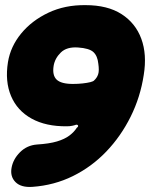

<svg xmlns="http://www.w3.org/2000/svg" viewBox="-20 -642 585 748"><path d="M540 -350Q527 -264 489 -187.5Q451 -111 394 -51.5Q337 8 264 44Q191 80 106 86Q62 89 40.5 67.5Q19 46 25 12Q31 -22 58 -49Q85 -76 124 -79Q172 -82 202 -91Q232 -100 250.5 -114Q269 -128 279 -144Q286 -149 284 -153Q282 -157 276 -156Q271 -154 261.5 -152Q252 -150 241 -150Q159 -149 103 -180Q47 -211 23 -268Q-1 -325 11 -400Q21 -461 62.5 -511.5Q104 -562 168.5 -592.5Q233 -623 313 -622Q399 -622 453.5 -587Q508 -552 530.5 -491Q553 -430 540 -350ZM363 -394Q360 -424 344 -439Q328 -454 284 -457Q240 -460 217 -437.5Q194 -415 189 -386Q183 -349 200.5 -332Q218 -315 264 -315Q284 -315 302 -317Q320 -319 332 -322Q344 -325 347 -329Q358 -339 362.5 -353Q367 -367 363 -394Z"/></svg>

Font: Winky Sans ExtraBold
Style: Italic
Weight: 800
Italic angle: -8.97852°
Designer: Simon Atzbach
Foundry: typofactur
Version: Version 1.205